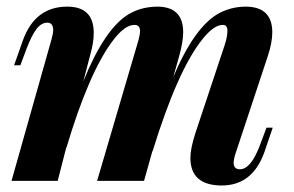

<svg xmlns="http://www.w3.org/2000/svg" viewBox="-20 -551 896 585"><path d="M786.1 -88.9Q750 14.2 655.3 14.2Q560.5 13.7 560.1 -69.3Q560.1 -98.6 575.2 -145L665 -415Q672.9 -439.9 672.9 -457.5Q672.9 -475.1 659.2 -475.1Q632.3 -475.6 597.7 -432.6Q521.5 -338.9 444.8 -89.8V-92.3L418.9 0H275.9L397.9 -415Q406.7 -443.4 406.7 -456.1Q406.7 -475.1 390.1 -475.1Q360.4 -475.6 324.2 -427.7Q251 -331.1 182.1 -100.1V-102.5L155.8 0H15.1L137.2 -432.1Q142.1 -449.2 142.1 -460.4Q141.6 -481.9 124 -481.9Q106.4 -481.9 91.8 -463.4Q77.1 -444.8 61 -402.8L42 -352.1H22.9L49.8 -428.2Q86.9 -530.8 185.1 -530.8Q265.6 -530.8 265.6 -450.7Q265.6 -422.9 256.8 -391.1L233.9 -303.2Q298.8 -463.9 372.1 -507.8Q410.2 -530.3 459 -530.8Q538.1 -530.8 538.1 -453.1Q538.1 -423.8 525.9 -379.9L507.8 -315.9Q573.2 -470.7 647.5 -510.7Q684.1 -530.3 728 -530.8Q809.6 -530.8 809.6 -452.6Q809.6 -420.9 795.9 -379.9L698.2 -85Q691.9 -66.4 691.9 -55.2Q691.9 -35.2 710.9 -35.2Q745.6 -35.2 773.9 -113.8L792 -162.1H811Z"/></svg>

Font: PlayfairDisplay-BoldItalic
Style: Bold Italic
Weight: 700
Italic angle: -14.9847°
Designer: Claus Eggers Sørensen
Foundry: Claus Eggers Sørensen
Version: Version 1.002;PS 001.002;hotconv 1.0.70;makeotf.lib2.5.58329